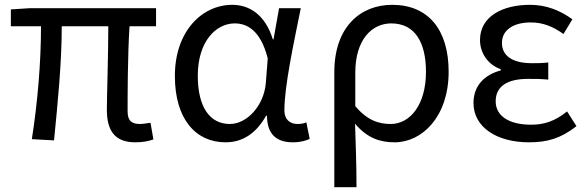

<svg xmlns="http://www.w3.org/2000/svg" viewBox="-20 -577 2433 796"><path d="M541 13C573 13 597 8 616 1L604 -68C583 -65 571 -63 560 -63C525 -63 509 -77 509 -116C509 -169 509 -345 517 -468H627V-543H103L25 -538V-468H150C150 -319 136 -153 112 0L204 5C219 -148 236 -315 236 -468H429C429 -349 423 -178 423 -122C423 -34 457 13 541 13Z M915 13C986 13 1042 -24 1083 -97H1087C1087 -24 1123 13 1194 13C1226 13 1248 6 1264 -1L1250 -70C1240 -65 1228 -63 1213 -63C1182 -63 1159 -82 1159 -119C1159 -220 1198 -399 1227 -543H1137L1114 -414H1111C1079 -518 1012 -557 943 -557C818 -557 705 -448 705 -262C705 -84 791 13 915 13ZM933 -63C849 -63 800 -134 800 -263C800 -406 876 -480 953 -480C1003 -480 1060 -453 1090 -335L1082 -232C1074 -140 1005 -63 933 -63Z M1366 -278V199H1458C1458 102 1455 34 1452 -64C1503 -4 1556 13 1616 13C1730 13 1840 -93 1840 -280C1840 -452 1757 -557 1606 -557C1474 -557 1366 -465 1366 -278ZM1600 -63C1553 -63 1504 -76 1453 -137V-276C1453 -413 1522 -480 1602 -480C1702 -480 1746 -399 1746 -279C1746 -144 1681 -63 1600 -63Z M2173 13C2249 13 2305 -3 2370 -54L2331 -115C2280 -74 2235 -60 2182 -60C2089 -60 2035 -97 2035 -157C2035 -217 2080 -250 2169 -250C2196 -250 2222 -250 2253 -247V-318C2226 -315 2207 -315 2186 -315C2098 -315 2061 -350 2061 -399C2061 -455 2112 -484 2180 -484C2231 -484 2273 -467 2316 -436L2353 -497C2302 -534 2245 -557 2177 -557C2065 -557 1970 -510 1970 -411C1970 -360 2000 -310 2056 -290V-285C1995 -269 1943 -227 1943 -150C1943 -50 2039 13 2173 13Z"/></svg>

Font: Spoqa Han Sans Neo
Style: Regular
Weight: 400
Designer: [Spoqa Han Sans Neo] Dong-huui Kim ___ Younghwa Kang ___ Yujin Lee ___ [Noto Sans] Ryoko NISHIZUKA ____ (kana & ideograp
Foundry: Spoqa (http://www.spoqa-han-sans.com)
Version: Version 1.100;hotconv 1.0.109;makeotfexe 2.5.65596